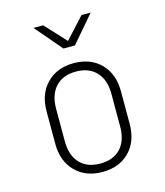

<svg xmlns="http://www.w3.org/2000/svg" viewBox="-117 -874 834 972"><g transform="rotate(-15 300.0 -387.5)"><path d="M300 10Q212 10 158.5 -44.5Q105 -99 105 -190V-360Q105 -451 158.5 -505.5Q212 -560 300 -560Q389 -560 442 -505.5Q495 -451 495 -360V-190Q495 -99 442 -44.5Q389 10 300 10ZM300 -34Q369 -34 407 -75Q445 -116 445 -190V-360Q445 -434 406.5 -475Q368 -516 300 -516Q232 -516 193.5 -475Q155 -434 155 -360V-190Q155 -116 193 -75Q231 -34 300 -34ZM270 -645 150 -785H201L302 -676L402 -785H450L330 -645Z"/></g></svg>

Font: NKDuy Mono Thin
Style: Regular
Weight: 100
Monospace: yes
Designer: NKDuy
Foundry: NKDuy
Version: Version 2.251; ttfautohint (v1.8.4.7-5d5b)